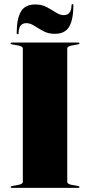

<svg xmlns="http://www.w3.org/2000/svg" viewBox="-20 -905 434 925"><path d="M304 -29Q304 -18 327 -14L355 -9Q363 -7.5 363 -4Q363 0 357 0H37Q31 0 31 -4Q31 -7.5 39 -9L67 -14Q90 -18 90 -29V-671Q90 -682 67 -686L39 -691Q31 -692.5 31 -696Q31 -700 37 -700H357Q363 -700 363 -696Q363 -692.5 355 -691L327 -686Q304 -682 304 -671ZM243.5 -742Q213 -742 189 -755Q165 -768 145.2 -780.8Q125.5 -793.5 107 -793.5Q70.5 -793.5 69.5 -746Q69.5 -740 65 -740Q60.5 -740 60.5 -746Q60.5 -813 80.2 -848.2Q100 -883.5 150.5 -883.5Q181 -883.5 205 -870.8Q229 -858 249 -845Q269 -832 287 -832Q323.5 -832 324.5 -879Q324.5 -885 329 -885Q333.5 -885 333.5 -879Q333.5 -812.5 313.8 -777.2Q294 -742 243.5 -742Z"/></svg>

Font: Fraunces 144pt S000 Black
Style: Regular
Weight: 900
Version: Version 1.000; ttfautohint (v1.8.3)